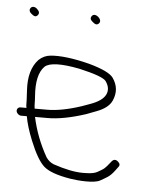

<svg xmlns="http://www.w3.org/2000/svg" viewBox="-48 -674 576 700"><g transform="rotate(5 240.5 -324.5)"><path d="M261.5 -619C255.7 -611.7 257 -604.7 265.5 -598C273.7 -590.9 281.7 -585.1 290 -594.5C302.4 -608.5 273 -633.7 261.5 -619ZM40.7 -608C48.8 -601.1 56.9 -595 64.8 -604.5C70.7 -611.5 68.9 -619.2 59.5 -627.5C41.4 -643.6 23.2 -621.9 40.7 -608ZM83 -264C80.7 -278.2 82.2 -287.8 80.4 -310C76.4 -361.9 84.7 -398.2 105.2 -419C122.3 -434.9 165.1 -436.3 232.6 -423.1C290.8 -409.9 323.3 -397.9 331.6 -387C343.9 -369.9 346.3 -353.5 338.7 -337.8C331.1 -322.1 312.5 -309 282.8 -298.5C276.2 -296.2 267.1 -292.7 253.8 -288C205.8 -272 163.7 -264 129 -264ZM18.5 -249C19.9 -241.1 28.1 -234 36 -234H57C61.1 -209.6 69.9 -180.6 83.5 -147C102.3 -100.6 120.3 -70.1 137.5 -55.3C154.7 -40.5 185.3 -29.1 233.5 -21C263.8 -15.9 322.9 -11.8 343.9 -24C374.4 -41.7 379.6 -42 405.1 -78C411.3 -84.7 410.3 -91.5 402.1 -98.5C394 -105.5 386.4 -105 379.4 -97C367.9 -83.9 361.4 -71.9 347 -63.5C328.1 -52.6 324.4 -46 278.5 -46C248.9 -46 212.7 -53.3 169.9 -67.9C158.3 -72.6 149 -80.3 141.8 -91C115.7 -137.1 97.5 -184.7 87 -234H134C171.4 -234 217.5 -242.7 270.7 -260C282.6 -264.7 295.2 -269.4 308.4 -274.3C337.2 -285 355.8 -299.6 364.1 -318C377.2 -347.3 374.6 -375 356.3 -401C345.7 -416.1 316 -430.4 267.1 -444C208 -459.2 158.2 -465 123.5 -461.5C107 -459.8 93.5 -453.3 81.4 -442C56.8 -416.1 46.1 -378 49.4 -327.4C51 -301.8 51.8 -283.3 51.7 -272L53 -264H31C23.1 -264 17.2 -256.9 18.5 -249Z"/></g></svg>

Font: MewTooHand
Style: WideLta
Weight: 400
Designer: Mew Too, Robert Jablonski
Version: Version 0.77